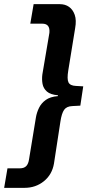

<svg xmlns="http://www.w3.org/2000/svg" viewBox="-67 -725 447 925"><path d="M-47 180 -31 86H28Q49 86 59.5 75Q70 64 73 42L106 -159Q110 -183 121 -205.5Q132 -228 153.5 -243.5Q175 -259 212 -262V-266Q176 -269 159 -284Q142 -299 138 -320.5Q134 -342 137 -366L171 -567Q173 -589 164.5 -600Q156 -611 136 -611H79L95 -705H221Q247 -705 265.5 -692Q284 -679 293 -653.5Q302 -628 295 -589L262 -386Q255 -344 263 -328Q271 -312 299 -311L334 -309L320 -216L282 -214Q254 -213 242 -196Q230 -179 224 -139L193 63Q184 116 144.5 148Q105 180 51 180Z"/></svg>

Font: Nunito Sans 7pt Condensed
Style: Bold Italic
Weight: 700
Width: 3
Italic angle: -9°
Designer: Vernon Adams
Foundry: Vernon Adams
Version: Version 3.101;gftools[0.9.27]